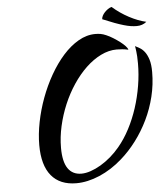

<svg xmlns="http://www.w3.org/2000/svg" viewBox="-62 -938 926 1076"><g transform="rotate(-5 400.5 -399.5)"><path d="M562 -728Q581 -720 601 -707.5Q621 -695 638 -682Q655 -669 666.5 -656.5Q678 -644 679 -636Q662 -640 645 -641.5Q628 -643 614 -643Q569 -643 524.5 -621Q480 -599 440 -561Q400 -523 366 -472Q332 -421 307.5 -363Q283 -305 269 -243Q255 -181 255 -121Q255 -43 281 -5Q307 33 357 33Q381 33 409 23.5Q437 14 466 -3Q495 -20 523 -44Q551 -68 575 -97Q610 -139 638 -192.5Q666 -246 685.5 -306Q705 -366 715.5 -429.5Q726 -493 726 -554Q726 -578 725 -594.5Q724 -611 722.5 -622.5Q721 -634 720 -641Q719 -648 718 -653Q730 -647 744.5 -638.5Q759 -630 771.5 -613.5Q784 -597 792.5 -570Q801 -543 801 -500Q801 -430 784.5 -362.5Q768 -295 738.5 -234Q709 -173 669 -120Q629 -67 583 -27Q523 26 455 55Q387 84 324 84Q232 84 183.5 25.5Q135 -33 135 -147Q135 -208 148.5 -276Q162 -344 186.5 -410Q211 -476 245 -535.5Q279 -595 319.5 -640.5Q360 -686 406.5 -713Q453 -740 502 -740Q518 -740 532 -737.5Q546 -735 562 -728ZM606 -883Q648 -846 698 -819.5Q748 -793 793 -783Q770 -764 738 -764Q722 -764 705 -766.5Q688 -769 665.5 -775.5Q643 -782 614.5 -792.5Q586 -803 548 -819Q548 -828 553 -838Q558 -848 566.5 -857Q575 -866 585 -873Q595 -880 606 -883Z"/></g></svg>

Font: Sweet Mavka Script
Style: Regular
Weight: 500
Designer: Pablo Impallari/Anastassiya Vishnevskaya
Foundry: Pablo Impallari/ Anastassiya Vishnevskaya
Version: Version 2.0/www.impallari.com/   behance.net/sweetcherry